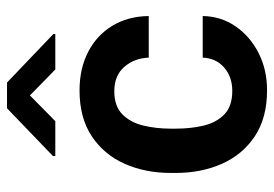

<svg xmlns="http://www.w3.org/2000/svg" viewBox="-140 -650 800 561"><g transform="rotate(-90 260.5 -370.0)"><path d="M274.9 -91.8Q315.9 -91.8 343.3 -115.7Q370.6 -139.6 372.1 -178.2H493.7Q492.7 -124.5 463.4 -82Q434.1 -39.6 385.5 -14.9Q336.9 9.8 276.9 9.8Q195.8 9.8 142.1 -26.1Q88.4 -62 61.8 -122.3Q35.2 -182.6 35.2 -256.3V-272Q35.2 -345.7 61.8 -406Q88.4 -466.3 142.1 -502.2Q195.8 -538.1 276.4 -538.1Q340.3 -538.1 388.9 -512.9Q437.5 -487.8 465.1 -442.4Q492.7 -397 493.7 -335.9H372.1Q370.6 -377.9 345.2 -407.2Q319.8 -436.5 273.9 -436.5Q230 -436.5 206.3 -412.8Q182.6 -389.2 173.6 -351.6Q164.6 -314 164.6 -272V-256.3Q164.6 -213.9 173.3 -176.3Q182.1 -138.7 206.1 -115.2Q230 -91.8 274.9 -91.8ZM299.3 -750 440.9 -614.7V-608.9H337.4L261.7 -683.1L186.5 -608.9H84.5V-615.7L224.1 -750Z"/></g></svg>

Font: Vazirmatn UI SemiBold
Style: Regular
Weight: 600
Designer: Saber Rastikerdar
Foundry: Saber Rastikerdar
Version: Version 33.003